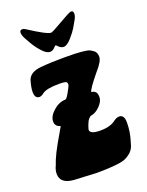

<svg xmlns="http://www.w3.org/2000/svg" viewBox="-136 -738 624 817"><g transform="rotate(-20 176.5 -329.5)"><path d="M254 -320Q254 -318 259.5 -318Q265 -318 272 -311.5Q279 -305 279 -287Q279 -269 260 -249Q241 -229 218 -225Q215 -225 207.5 -217Q200 -209 194 -192Q188 -175 188 -172Q188 -152 234.5 -152Q281 -152 305 -172Q318 -181 329 -181Q352 -181 352 -146Q352 -102 338 -60L334 -46Q327 -26 309 -13Q291 0 276 3L262 6Q220 12 159 12L56 7Q-4 2 -4 -42Q-4 -60 5 -78Q18 -120 66 -200L82 -228Q58 -234 58 -257Q58 -280 83.5 -303Q109 -326 139 -327Q146 -327 165 -364L171 -376Q173 -380 173 -385Q173 -390 170 -394Q164 -399 136 -399Q79 -399 60 -384Q49 -375 40 -375Q19 -375 19 -405Q19 -426 29 -458Q41 -488 87.5 -492.5Q134 -497 192.5 -497Q251 -497 273 -494.5Q295 -492 303 -490Q311 -488 324 -478.5Q337 -469 337 -449Q337 -429 304 -392Q254 -331 254 -320ZM83 -666Q161 -615 180 -615Q186 -615 234 -643Q282 -671 289 -671Q300 -671 300 -658.5Q300 -646 291 -630.5Q282 -615 274 -601Q266 -587 245.5 -563.5Q225 -540 210 -540Q209 -540 209 -540Q196 -540 182 -556Q180 -558 178.5 -558Q177 -558 172 -553Q161 -540 150 -540H147Q132 -540 113 -561Q94 -582 82 -603L70 -624Q57 -646 57 -658.5Q57 -671 68 -671Q76 -671 83 -666Z"/></g></svg>

Font: Chicle
Style: Regular
Weight: 400
Designer: Angel Koziupa and Alejandro Paul
Foundry: Angel Koziupa and Alejandro Paul
Version: Version 1.000